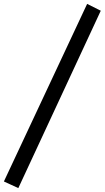

<svg xmlns="http://www.w3.org/2000/svg" viewBox="-65 -742 537 985"><path d="M29 223 -45 189 382 -722 452 -687Z"/></svg>

Font: Ysabeau SemiBold
Style: Italic
Weight: 600
Italic angle: -12°
Designer: Christian Thalmann (Catharsis Fonts)
Version: Version 2.002